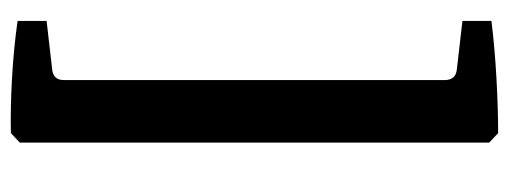

<svg xmlns="http://www.w3.org/2000/svg" viewBox="-304 -426 913 344"><g transform="rotate(-90 152.0 -253.5)"><path d="M287 171Q238 177 184 180Q130 183 86 183L69 167V-674L86 -690Q130 -691 184 -688Q238 -685 287 -678V-626L200 -616Q181 -614 181 -595V87Q181 107 200 109L287 119Z"/></g></svg>

Font: Yrsa
Style: Bold
Weight: 700
Version: Version 2.004